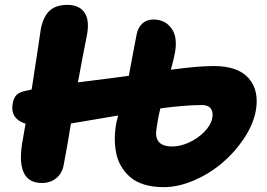

<svg xmlns="http://www.w3.org/2000/svg" viewBox="-20 -772 1095 788"><path d="M151.9 -21Q37.6 -21 75.2 -208Q76.7 -218.3 80.1 -237.3Q83.5 -256.3 85 -264.2Q20.5 -285.2 32.2 -348.1Q36.1 -368.2 45.9 -379.9Q55.7 -391.6 76.2 -397Q80.6 -398.4 109.9 -404.8Q121.1 -474.1 133.5 -558.6Q146 -643.1 147.9 -654.8Q158.7 -706.1 184.6 -729Q210.4 -752 256.8 -752Q305.2 -752 327.1 -720Q349.1 -688 335.9 -623Q323.2 -561.5 299.8 -434.1Q480.5 -456.5 508.8 -460.9Q513.2 -484.4 523.7 -541.7Q534.2 -599.1 541 -631.8Q546.4 -659.2 564.2 -675.5Q582 -691.9 609.9 -691.9Q657.7 -691.9 684.3 -654.8Q710.9 -617.7 696.8 -548.8Q687.5 -507.3 681.2 -485.8Q791.5 -501 856.9 -501Q958.5 -501 1002.2 -449Q1045.9 -397 1028.8 -312Q1017.6 -257.8 980.5 -202.4Q943.4 -147 892.1 -103.3Q840.8 -59.6 776.4 -31.7Q711.9 -3.9 650.9 -3.9Q606.4 -3.9 571.3 -14.9Q536.1 -25.9 513.7 -45.7Q491.2 -65.4 476.6 -90.8Q461.9 -116.2 456.3 -146.5Q450.7 -176.8 451.2 -207.5Q451.7 -238.3 458 -270Q462.9 -292 464.8 -297.9Q335 -275.4 271 -265.1Q256.8 -174.3 241.2 -94.2Q234.9 -60.1 210.7 -40.5Q186.5 -21 151.9 -21ZM629.9 -290Q620.1 -237.8 620.6 -221.2Q623 -179.2 666.5 -172.4Q676.3 -170.9 688 -170.9Q719.7 -170.9 755.4 -187Q791 -203.1 818.1 -230.5Q845.2 -257.8 851.1 -287.1Q856 -310.5 845.7 -325.7Q835.4 -340.8 809.1 -340.8Q740.7 -340.8 638.2 -327.1Q637.2 -322.8 635.3 -314.9Q633.3 -307.1 632.1 -301Q630.9 -294.9 629.9 -290Z"/></svg>

Font: Shantell Sans Irregular Bouncy
Style: Italic
Weight: 800
Italic angle: -11.31°
Designer: Stephen Nixon, Anya Danilova, Shantell Martin
Foundry: Arrow Type
Version: Version 1.006;[9816181b4]